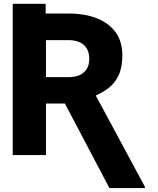

<svg xmlns="http://www.w3.org/2000/svg" viewBox="-20 -797 810 987"><path d="M45.4 -677.7V-777.3H214.8V-677.7ZM45.4 -727.5H331.5Q416.5 -727.5 478.8 -702.6Q541 -677.7 575 -630.1Q608.9 -582.5 608.9 -512.2Q608.9 -450.2 589.4 -408.9Q569.8 -367.7 534.4 -341.6Q499 -315.4 452.1 -297.9L395.5 -264.6H154.3L153.3 -400.4H331.5Q366.7 -400.4 390.6 -411.6Q414.6 -422.9 426.8 -444.1Q439 -465.3 439 -494.1Q439 -524.4 427 -545.9Q415 -567.4 391.1 -579.1Q367.2 -590.8 331.5 -590.8H216.3V0H45.4ZM542.5 169.9 287.1 -315.4H467.3L724.6 162.6V169.9Z"/></svg>

Font: Inter 18pt ExtraBold
Style: Regular
Weight: 800
Designer: Rasmus Andersson
Foundry: rsms
Version: Version 4.001;git-66647c0bb